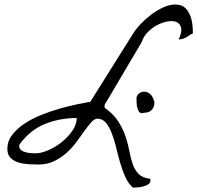

<svg xmlns="http://www.w3.org/2000/svg" viewBox="-20 -728 878 854"><path d="M414.1 -200.2Q400.4 -200.2 386.7 -185.1Q373 -169.9 356.9 -147.5Q340.8 -125 321.3 -98.1Q301.8 -71.3 276.9 -48.8Q252 -26.4 220.7 -11.2Q189.5 3.9 149.4 3.9Q130.9 3.9 106.9 2.4Q83 1 62 -5.4Q41 -11.7 26.9 -25.9Q12.7 -40 12.7 -65.4Q12.7 -99.6 33.7 -127.4Q54.7 -155.3 88.4 -177.7Q122.1 -200.2 163.6 -216.8Q205.1 -233.4 246.1 -245.1Q287.1 -256.8 323.2 -264.2Q359.4 -271.5 381.8 -275.4L572.3 -579.1Q585 -599.6 606.4 -622.1Q627.9 -644.5 653.3 -663.6Q678.7 -682.6 706.5 -695.3Q734.4 -708 759.8 -708Q764.6 -708 777.8 -706.1Q791 -704.1 804.2 -692.4Q817.4 -680.7 827.6 -654.3Q837.9 -627.9 837.9 -579.1Q831.1 -577.1 825.2 -572.8Q819.3 -568.4 812 -564Q804.7 -559.6 795.4 -556.2Q786.1 -552.7 774.4 -552.7Q790 -585 785.6 -604Q781.2 -623 765.6 -629.9Q750 -636.7 726.6 -632.8Q703.1 -628.9 679.7 -616.7Q656.2 -604.5 637.2 -585Q618.2 -565.4 610.4 -541L445.3 -261.7V-249Q485.4 -220.7 506.3 -187.5Q527.3 -154.3 538.6 -120.6Q549.8 -86.9 555.7 -54.7Q561.5 -22.5 570.8 3.4Q580.1 29.3 597.2 46.4Q614.3 63.5 648.4 67.4Q648.4 68.4 648.9 70.3Q649.4 72.3 649.4 73.2Q649.4 85 640.1 91.3Q630.9 97.7 618.2 101.1Q605.5 104.5 592.3 105.5Q579.1 106.4 571.3 106.4Q550.8 88.9 537.6 59.6Q524.4 30.3 514.6 -3.4Q504.9 -37.1 496.6 -71.8Q488.3 -106.4 477.5 -134.3Q466.8 -162.1 452.1 -180.7Q437.5 -199.2 414.1 -200.2ZM65.4 -79.1Q65.4 -67.4 73.7 -60.5Q82 -53.7 93.8 -50.8Q105.5 -47.9 117.7 -46.9Q129.9 -45.9 136.7 -45.9Q163.1 -45.9 195.3 -60.1Q227.5 -74.2 255.4 -96.7Q283.2 -119.1 302.2 -147Q321.3 -174.8 321.3 -203.1Q245.1 -203.1 179.2 -176.3Q113.3 -149.4 66.4 -85Q66.4 -84 65.9 -82Q65.4 -80.1 65.4 -79.1ZM586.9 -291Q587.9 -303.7 598.1 -312Q608.4 -320.3 621.6 -320.3Q634.8 -320.3 647.5 -310.1Q660.2 -299.8 667 -273.4Q667 -252.9 655.3 -239.7Q643.6 -226.6 622.1 -226.6Q619.1 -226.6 613.3 -225.1Q607.4 -223.6 601.6 -228Q595.7 -232.4 591.3 -246.6Q586.9 -260.7 586.9 -291Z"/></svg>

Font: La Belle Aurore
Style: Regular
Weight: 400
Version: Version 1.001 2001